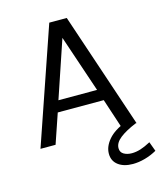

<svg xmlns="http://www.w3.org/2000/svg" viewBox="-122 -717 849 1008"><g transform="rotate(-15 303.0 -213.0)"><path d="M26 0 242 -628H337L548 0H466L413 -161H163L108 0ZM183 -222H393L288 -533ZM606 166Q575 183.5 540.8 193Q506.5 202.5 475 202.5Q425.5 202.5 395.8 180Q366 157.5 366 118Q366 78.5 397.8 41.5Q429.5 4.5 493 -19.5L543.5 0Q487.5 23 455 48.2Q422.5 73.5 422.5 103Q422.5 125.5 440.8 136Q459 146.5 484 146.5Q507 146.5 531.8 138.8Q556.5 131 587 114.5Z"/></g></svg>

Font: Karla
Style: Regular
Weight: 400
Designer: Jonathan Pinhorn
Version: Version 2.004;gftools[0.9.33]